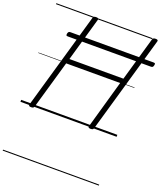

<svg xmlns="http://www.w3.org/2000/svg" viewBox="-252 -1182 1596 1848"><g transform="rotate(20 546.0 -257.5)"><path d="M113 14Q85 14 90 -5L375 -996Q378 -1006 385 -1010.5Q392 -1015 407 -1015Q436 -1015 430 -996L302 -548H855L984 -996Q987 -1006 994.5 -1010.5Q1002 -1015 1017 -1015Q1045 -1015 1039 -996L754 -5Q752 5 744.5 9.5Q737 14 722 14Q694 14 700 -5L840 -498H287L145 -5Q142 5 135 9.5Q128 14 113 14ZM212 -747Q199 -747 197 -753.5Q195 -760 197 -771Q200 -782 205 -788Q210 -794 223 -794H1075Q1089 -794 1091 -787Q1093 -780 1090 -770Q1088 -759 1082.5 -753Q1077 -747 1065 -747ZM0 490H985V500H0ZM0 -20H985V0H0ZM0 -505H985V-500H0ZM0 -1010H985V-1000H0Z"/></g></svg>

Font: Playwrite TZ Guides
Style: Regular
Weight: 400
Designer: Veronika Burian, José Scaglione
Foundry: TypeTogether
Version: Version 1.003